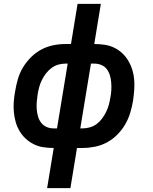

<svg xmlns="http://www.w3.org/2000/svg" viewBox="-20 -755 790 990"><path d="M223 215 257 8H256Q229 8 203 4Q177 0 154 -11.5Q131 -23 112.5 -40Q94 -57 81 -79Q68 -101 61 -125.5Q54 -150 51.5 -176.5Q49 -203 51 -230Q53 -257 58 -284Q63 -315 72 -346.5Q81 -378 98 -406.5Q115 -435 139.5 -459.5Q164 -484 193 -499.5Q222 -515 254 -521.5Q286 -528 317 -528H346L380 -735H500L466 -528H467Q494 -528 520.5 -524Q547 -520 570 -508.5Q593 -497 611 -480Q629 -463 642 -441Q655 -419 662.5 -394.5Q670 -370 672 -343.5Q674 -317 672 -290Q670 -263 666 -236Q661 -205 651.5 -173.5Q642 -142 625.5 -113.5Q609 -85 584.5 -60.5Q560 -36 531 -20.5Q502 -5 469.5 1.5Q437 8 406 8H377L343 215ZM256 -93H274L329 -427H317Q298 -427 279.5 -421.5Q261 -416 245 -404Q229 -392 216.5 -375.5Q204 -359 195.5 -341.5Q187 -324 182 -305.5Q177 -287 174 -268Q171 -249 169.5 -229.5Q168 -210 169.5 -191Q171 -172 176 -154.5Q181 -137 192 -122.5Q203 -108 220 -100.5Q237 -93 256 -93ZM394 -93H406Q425 -93 444 -98.5Q463 -104 479 -116Q495 -128 507 -144.5Q519 -161 527.5 -178.5Q536 -196 541 -214.5Q546 -233 549 -252Q553 -271 554 -290.5Q555 -310 553.5 -329Q552 -348 547 -365.5Q542 -383 531.5 -397.5Q521 -412 503.5 -419.5Q486 -427 467 -427H449Z"/></svg>

Font: Iosevka Aile
Style: Bold Italic
Weight: 700
Italic angle: -9°
Designer: Belleve Invis
Foundry: Belleve Invis
Version: Version 28.0.1; ttfautohint (v1.8.4)